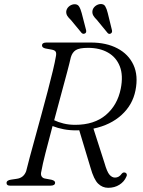

<svg xmlns="http://www.w3.org/2000/svg" viewBox="-20 -908 698 939"><path d="M597.5 -43Q587.5 -19.5 564 -4.5Q540.5 10.5 509 10.5Q481 10.5 460 -9.8Q439 -30 422.5 -88.5L367.5 -271Q362.5 -270.5 357.5 -270.5Q322 -270 292 -275.8Q262 -281.5 237 -291.5Q218 -221 202.8 -161.2Q187.5 -101.5 182.5 -71.5Q178 -55 183.2 -46Q188.5 -37 199 -35L231.5 -29Q249.5 -24.5 249.5 -14.5Q249.5 0 226.5 0H29.5Q12 0 12 -13Q12 -26.5 34.5 -29.5L61.5 -33.5Q96 -38 108 -71Q113.5 -94.5 125.2 -137.8Q137 -181 152 -235.8Q167 -290.5 183 -349.2Q199 -408 213.5 -463Q228 -518 238.5 -562Q249 -606 253 -630.5Q256.5 -646.5 252.8 -654.2Q249 -662 234.5 -665L202 -671Q185.5 -675 185.5 -685.5Q185.5 -700 207.5 -700H424.5Q500 -700 554.2 -671.5Q608.5 -643 632.8 -590.5Q657 -538 642.5 -465.5Q628.5 -395 574.5 -345.8Q520.5 -296.5 437 -279L491 -111Q503.5 -67 515.8 -53.2Q528 -39.5 542.5 -39.5Q562 -39.5 575 -58Q582.5 -67.5 593 -63.5Q598.5 -61.5 600 -55.5Q601.5 -49.5 597.5 -43ZM326.5 -628Q320.5 -601 307.5 -552.2Q294.5 -503.5 278 -442.8Q261.5 -382 245 -320Q264.5 -310.5 290.8 -304Q317 -297.5 347.5 -297.5Q441 -297.5 497.8 -345.8Q554.5 -394 570.5 -474Q583.5 -539 566 -583.5Q548.5 -628 508 -651Q467.5 -674 411 -674Q368 -674 350.8 -663Q333.5 -652 326.5 -628ZM507 -844 527.5 -760.5Q530 -749.5 522.5 -744.5Q513.5 -739 506.5 -746.5L453.5 -811Q443 -821 436.8 -831.2Q430.5 -841.5 432 -854.5Q434 -867.5 444.5 -876.8Q455 -886 468.5 -888Q487 -890 494.5 -877.5Q502 -865 507 -844ZM379.5 -844 401 -761Q403.5 -749 396.5 -745Q387.5 -739.5 379.5 -746.5L326.5 -810.5Q316 -820 309.5 -830Q303 -840 304 -853Q306 -866 316.2 -875.5Q326.5 -885 340.5 -887Q358.5 -889 366.2 -877Q374 -865 379.5 -844Z"/></svg>

Font: Fraunces 9pt S000 Light
Style: Italic
Weight: 300
Italic angle: -16°
Version: Version 1.000; ttfautohint (v1.8.3)